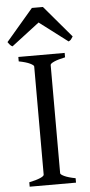

<svg xmlns="http://www.w3.org/2000/svg" viewBox="-69 -874 424 907"><g transform="rotate(-5 143.5 -420.0)"><path d="M34.2 0V-21Q67.4 -27.8 86.2 -35.9Q105 -43.9 105 -50.8V-564Q105 -569.8 87.2 -578.6Q69.3 -587.4 34.2 -594.2V-615.2H253.9V-594.2Q220.7 -587.4 201.9 -579.1Q183.1 -570.8 183.1 -564V-50.8Q183.1 -44.9 200.9 -36.4Q218.8 -27.8 253.9 -21V0ZM298.3 -689.5Q292.5 -680.2 289.1 -675.8Q285.6 -671.4 277.3 -667.5L143.6 -769L11.2 -667.5Q7.3 -669.4 4.6 -671.4Q2 -673.3 -0.2 -675.8Q-2.4 -678.2 -4.9 -681.6Q-7.3 -685.1 -10.7 -689.5L118.2 -840.3H170.4Z"/></g></svg>

Font: Gentium Plus Afr
Style: Regular
Weight: 400
Designer: J. Victor Gaultney, Annie Olsen, Iska Routamaa, Becca Hirsbrunner
Foundry: SIL International
Version: Version 5.000